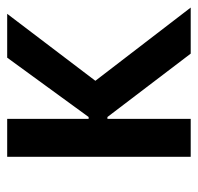

<svg xmlns="http://www.w3.org/2000/svg" viewBox="-28 -510 538 521"><g transform="rotate(-90 240.5 -249.0)"><path d="M76 0V-498H179V-277H184L345 -498H464L265 -236L269 -276L481 0H356L184 -226H179V0Z"/></g></svg>

Font: Nunito Sans 7pt Condensed SemiBold
Style: Regular
Weight: 600
Width: 3
Designer: Vernon Adams
Foundry: Vernon Adams
Version: Version 3.101;gftools[0.9.27]